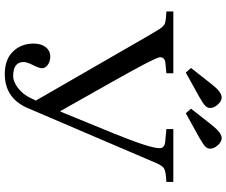

<svg xmlns="http://www.w3.org/2000/svg" viewBox="-92 -842 946 802"><g transform="rotate(90 381.0 -441.0)"><path d="M434 -766 504 -855Q535 -894 557 -894Q572 -894 586.5 -878Q601 -862 601 -846Q601 -834 591.5 -825Q582 -816 554 -800L453 -744ZM264 -766 334 -855Q365 -894 387 -894Q402 -894 416.5 -878Q431 -862 431 -846Q431 -834 421.5 -825Q412 -816 384 -800L283 -744ZM28 -663V-692H286V-663L244 -659Q219 -657 219 -636Q219 -619 320 -440L443 -222L446 -220L536 -440Q599 -594 599 -635Q599 -655 573 -658L519 -663V-692H740V-663Q697 -661 684 -653.5Q671 -646 657 -611L432 -85Q391 12 289 12Q228 12 195 -22.5Q162 -57 162 -108Q162 -140 177 -159Q192 -178 217 -178Q236 -178 250.5 -168Q265 -158 265 -143Q265 -132 252 -106Q239 -80 239 -67Q239 -23 298 -23Q322 -23 348.5 -44Q375 -65 389 -95L400 -118L136 -576Q130 -586 122.5 -599Q115 -612 111.5 -617.5Q108 -623 103 -631.5Q98 -640 95 -643Q92 -646 87.5 -650.5Q83 -655 79 -656.5Q75 -658 69.5 -659Q64 -660 57 -661Z"/></g></svg>

Font: Linguistics Pro
Style: Regular
Weight: 400
Designer: Stefan Peev, Context Ltd
Foundry: Stefan Peev, Context Ltd
Version: Version 001.000